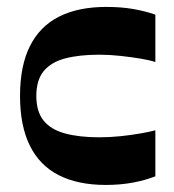

<svg xmlns="http://www.w3.org/2000/svg" viewBox="-20 -524 502 555"><path d="M285.7 10.6Q205.6 10.6 150.1 -17.5Q94.6 -45.7 66.3 -103Q37.9 -160.4 37.9 -246.7Q37.9 -333.4 66.4 -390.5Q94.9 -447.7 150.6 -475.9Q206.3 -504 287.4 -504Q330.1 -504 364.8 -498Q399.5 -492 429.1 -481.7V-344.6Q415.1 -349.6 387.8 -354.3Q360.4 -358.9 328.5 -362.4Q296.7 -365.9 267 -365.9Q209.6 -365.9 168.6 -355.2Q127.6 -344.4 106.3 -318.5Q85 -292.5 85 -246.7Q85 -201.2 106.3 -175.1Q127.6 -149 168.6 -138.1Q209.6 -127.1 267 -127.1Q297.7 -127.1 329.4 -130.4Q361.1 -133.8 388 -138.6Q414.8 -143.4 429.1 -147.4V-14.4Q399.5 -2.7 363.3 4Q327.1 10.6 285.7 10.6Z"/></svg>

Font: Ojuju ExtraLight
Style: Regular
Weight: 200
Designer: Chisaokwu Joboson, Mirko Velimirovic
Foundry: Udi Foundry
Version: Version 1.000